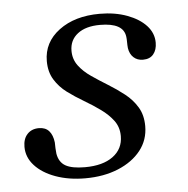

<svg xmlns="http://www.w3.org/2000/svg" viewBox="-40 -465 506 516"><g transform="rotate(-5 213.0 -207.5)"><path d="M170.2 11.3Q125.8 11.3 90.3 -1.6Q54.8 -14.5 34.7 -36.7Q14.5 -58.9 14.5 -87.1Q14.5 -108.9 26.2 -121.4Q37.9 -133.9 57.3 -133.9Q75 -133.9 84.7 -123Q94.4 -112.1 96.8 -91.9Q96.8 -85.5 97.2 -76.2Q97.6 -66.9 98.4 -61.3Q102.4 -37.9 119.8 -28.2Q137.1 -18.5 171.8 -18.5Q220.2 -18.5 247.6 -38.7Q275 -58.9 275 -93.5Q275 -117.7 261.7 -135.5Q248.4 -153.2 228.2 -167.7Q208.1 -182.3 184.7 -196Q161.3 -209.7 140.7 -225Q120.2 -240.3 107.3 -261.3Q94.4 -282.3 94.4 -311.3Q94.4 -362.1 137.1 -394Q179.8 -425.8 246.8 -425.8Q287.9 -425.8 320.6 -413.7Q353.2 -401.6 371.8 -381.5Q390.3 -361.3 390.3 -335.5Q390.3 -316.1 380.6 -304.4Q371 -292.7 352.4 -292.7Q337.1 -292.7 327 -302Q316.9 -311.3 314.5 -327.4Q313.7 -335.5 313.7 -344Q313.7 -352.4 312.9 -358.1Q310.5 -377.4 293.5 -386.7Q276.6 -396 245.2 -396Q206.5 -396 184.7 -379Q162.9 -362.1 162.9 -333.1Q162.9 -310.5 175.8 -293.1Q188.7 -275.8 209.3 -261.7Q229.8 -247.6 252.8 -233.5Q275.8 -219.4 296.4 -203.2Q316.9 -187.1 329.8 -165.7Q342.7 -144.4 342.7 -114.5Q342.7 -77.4 320.6 -49.2Q298.4 -21 259.3 -4.8Q220.2 11.3 170.2 11.3Z"/></g></svg>

Font: Playfair 12pt Light
Style: Italic
Weight: 300
Italic angle: -15.6°
Designer: Claus Eggers Sørensen
Foundry: Claus Eggers Sørensen
Version: Version 2.000;gftools[0.9.28]